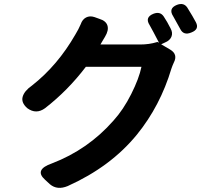

<svg xmlns="http://www.w3.org/2000/svg" viewBox="-20 -863 1040 951"><path d="M680.7 -532.2H405.3Q316.4 -415 203.1 -327.1Q159.2 -294.9 115.2 -327.1Q84 -354.5 92.3 -383.8Q100.6 -413.1 138.7 -439.5Q265.6 -539.1 353.5 -692.4Q369.1 -717.8 379.9 -743.2Q387.7 -766.6 406.2 -776.4Q424.8 -786.1 448.2 -778.3L472.7 -769.5Q504.9 -759.8 512.2 -736.3Q519.5 -712.9 500 -680.7Q495.1 -673.8 488.3 -661.1Q481.4 -648.4 477.5 -642.6H674.8Q718.8 -642.6 756.8 -654.3Q760.7 -656.2 767.6 -651.4Q736.3 -711.9 720.7 -739.3Q696.3 -777.3 740.2 -794.9Q773.4 -807.6 791 -781.2Q808.6 -754.9 825.2 -721.7Q836.9 -700.2 829.1 -681.2Q821.3 -662.1 796.9 -652.3L778.3 -643.6L823.2 -617.2Q862.3 -593.8 840.8 -552.7Q834 -538.1 829.1 -523.4Q773.4 -337.9 658.2 -196.3Q528.3 -37.1 315.4 58.6Q263.7 80.1 227.5 49.8L203.1 27.3Q147.5 -22.5 237.3 -53.7Q416 -122.1 542 -265.6Q590.8 -319.3 629.9 -397Q668.9 -474.6 680.7 -532.2ZM872.1 -720.7Q842.8 -774.4 837.9 -782.2Q812.5 -821.3 856.4 -838.9Q889.6 -851.6 907.2 -826.2Q936.5 -779.3 950.2 -752.9Q968.8 -717.8 927.7 -702.1Q888.7 -685.5 872.1 -720.7Z"/></svg>

Font: GenSenMaruGothic TW TTF Bold
Style: Regular
Weight: 700
Version: Version 1.301